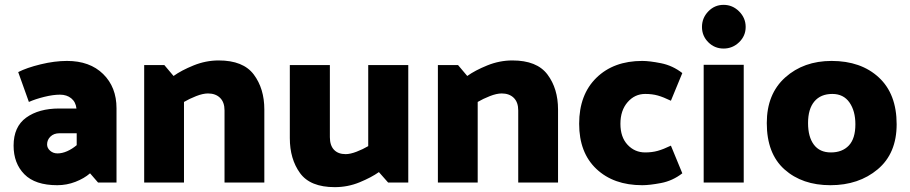

<svg xmlns="http://www.w3.org/2000/svg" viewBox="-20 -752 3748 791"><path d="M217 -120Q236 -120 256.5 -129Q277 -138 296 -154V-203H225Q202 -203 188 -189.5Q174 -176 174 -157Q174 -142 186.5 -131Q199 -120 217 -120ZM256 -501Q350 -501 405 -447Q460 -393 460 -306V0H384L351 -38Q327 -17 291 -3Q255 11 216 11Q125 11 80.5 -34Q36 -79 36 -152Q36 -230 88 -267.5Q140 -305 224 -305H295Q292 -332 273.5 -347Q255 -362 227 -362Q199 -362 162.5 -353Q126 -344 99 -332L55 -455Q90 -473 147.5 -487Q205 -501 256 -501Z M881 -503Q982 -503 1025.5 -445Q1069 -387 1069 -301V0H905V-297Q905 -331 886.5 -349Q868 -367 837 -367Q816 -367 788 -356Q760 -345 738 -332V0H574V-484H657L695 -439Q727 -462 777.5 -482.5Q828 -503 881 -503Z M1359 19Q1258 19 1216 -39Q1174 -97 1174 -183V-484H1339V-187Q1339 -153 1356 -135Q1373 -117 1404 -117Q1423 -117 1449 -127Q1475 -137 1497 -150V-484H1662V0H1579L1541 -43Q1510 -21 1461.5 -1Q1413 19 1359 19Z M2091 -503Q2192 -503 2235.5 -445Q2279 -387 2279 -301V0H2115V-297Q2115 -331 2096.5 -349Q2078 -367 2047 -367Q2026 -367 1998 -356Q1970 -345 1948 -332V0H1784V-484H1867L1905 -439Q1937 -462 1987.5 -482.5Q2038 -503 2091 -503Z M2638 -365Q2595 -365 2565.5 -331Q2536 -297 2536 -242Q2536 -187 2565.5 -155.5Q2595 -124 2638 -124Q2666 -124 2689.5 -130.5Q2713 -137 2744 -152L2791 -38Q2751 -7 2703.5 2Q2656 11 2626 11Q2508 11 2437 -56Q2366 -123 2366 -242Q2366 -362 2437 -431.5Q2508 -501 2626 -501Q2656 -501 2703.5 -491.5Q2751 -482 2791 -451L2744 -337Q2713 -352 2690 -358.5Q2667 -365 2638 -365Z M3052 -641Q3052 -604 3025 -578Q2998 -552 2961 -552Q2924 -552 2898 -578Q2872 -604 2872 -641Q2872 -678 2898 -705Q2924 -732 2961 -732Q2998 -732 3025 -705Q3052 -678 3052 -641ZM3044 -485V0H2879V-485Z M3406 -501Q3527 -501 3600.5 -433Q3674 -365 3674 -240Q3674 -120 3596 -54.5Q3518 11 3401 11Q3285 11 3212 -54Q3139 -119 3139 -245Q3139 -365 3215 -433Q3291 -501 3406 -501ZM3403 -124Q3450 -124 3477 -152.5Q3504 -181 3504 -240Q3504 -295 3479.5 -330Q3455 -365 3409 -365Q3361 -365 3335 -334Q3309 -303 3309 -245Q3309 -188 3333 -156Q3357 -124 3403 -124Z"/></svg>

Font: Palanquin Dark SemiBold
Style: Regular
Weight: 600
Designer: Pria Ravichandran
Version: Version 1.001